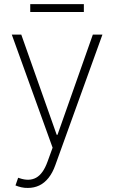

<svg xmlns="http://www.w3.org/2000/svg" viewBox="-20 -715 558 939"><path d="M116.7 204.1Q100.1 204.6 84.2 200.9Q68.4 197.3 55.7 191.9L68.8 154.3L74.7 156.2Q122.6 172.9 156.7 154.1Q190.9 135.3 212.4 75.7L237.3 7.3L37.6 -545.9H84L257.3 -55.7H261.2L434.1 -545.9H481L250.5 92.8Q237.3 129.9 217.5 154.8Q197.8 179.7 172.4 191.9Q147 204.1 116.7 204.1ZM390.1 -694.8V-656.2H127.9V-694.8Z"/></svg>

Font: Inter Tight ExtraLight
Style: Regular
Weight: 250
Designer: Rasmus Andersson
Foundry: rsms
Version: Version 3.004